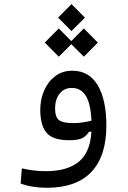

<svg xmlns="http://www.w3.org/2000/svg" viewBox="-20 -687 626 936"><path d="M207 228.5Q174.3 228.5 140.4 223.1Q106.4 217.8 80.6 207.5L86.4 133.8Q116.7 140.6 144 144Q171.4 147.5 203.6 147.5Q306.6 147.5 363 102.5Q419.4 57.6 425.8 -44.9H413.6Q402.8 -25.4 382.6 -14.4Q362.3 -3.4 317.9 -3.4Q236.8 -3.4 206.5 -40Q176.3 -76.7 176.3 -151.4Q176.3 -202.6 195.3 -246.1Q214.4 -289.6 249.3 -315.9Q284.2 -342.3 332.5 -342.3Q414.1 -342.3 456.3 -271.5Q498.5 -200.7 498.5 -74.7Q498.5 73.7 425.5 151.1Q352.5 228.5 207 228.5ZM425.8 -98.6Q422.4 -180.2 398.7 -219.2Q375 -258.3 330.6 -258.3Q292 -258.3 270.3 -230Q248.5 -201.7 248.5 -158.2Q248.5 -117.7 266.6 -102.3Q284.7 -86.9 337.4 -86.9Q361.3 -86.9 382.3 -90.1Q403.3 -93.3 425.8 -98.6ZM388.7 -410.6 327.6 -471.7 266.6 -410.6 198.2 -479.5 266.6 -548.3 327.6 -486.8 388.7 -548.3 457 -479.5ZM328.6 -535.6 263.2 -601.1 328.6 -667 394 -601.1Z"/></svg>

Font: CaskaydiaMono NF SemiLight
Style: Regular
Weight: 350
Designer: Aaron Bell
Foundry: Saja Typeworks
Version: Version 2111.001; ttfautohint (v1.8.4);Nerd Fonts 3.1.1